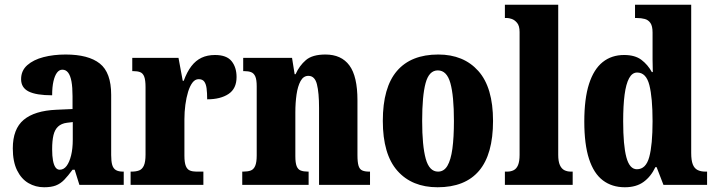

<svg xmlns="http://www.w3.org/2000/svg" viewBox="-20 -780 3016 810"><path d="M166 10Q130 10 100 -7.5Q70 -25 52 -61.5Q34 -98 34 -154Q34 -236 80 -274.5Q126 -313 218 -317L286 -320V-374Q286 -412 281.5 -436.5Q277 -461 267.5 -473.5Q258 -486 243 -486Q230 -486 220.5 -473.5Q211 -461 205.5 -437Q200 -413 200 -378Q133 -378 101 -394Q69 -410 69 -446Q69 -482 95 -505Q121 -528 163.5 -539Q206 -550 257 -550Q353 -550 401 -512Q449 -474 449 -380V-126Q449 -99 453.5 -84Q458 -69 469 -62.5Q480 -56 499 -56H502V0H315L295 -64H286Q267 -38 251 -21.5Q235 -5 215.5 2.5Q196 10 166 10ZM232 -64Q249 -64 261 -80Q273 -96 280 -124.5Q287 -153 287 -191V-265L262 -262Q239 -259 225 -246Q211 -233 205.5 -209.5Q200 -186 200 -150Q200 -122 203.5 -103Q207 -84 214 -74Q221 -64 232 -64Z M531 0V-56H535Q554 -56 567 -61Q580 -66 587 -81.5Q594 -97 594 -128V-412Q594 -442 588.5 -456.5Q583 -471 571.5 -475.5Q560 -480 542 -480H538V-536H733L751 -439H755Q769 -477 787.5 -501Q806 -525 830.5 -536.5Q855 -548 887 -548Q936 -548 957 -522Q978 -496 978 -455Q978 -406 944 -383.5Q910 -361 854 -361Q854 -389 851.5 -407.5Q849 -426 841.5 -436Q834 -446 818 -446Q803 -446 792 -431.5Q781 -417 773.5 -392.5Q766 -368 762 -338Q758 -308 758 -277V-123Q758 -94 764 -79.5Q770 -65 781.5 -60.5Q793 -56 808 -56H838V0Z M1002 0V-56H1006Q1025 -56 1037.5 -60.5Q1050 -65 1056.5 -80Q1063 -95 1063 -124V-416Q1063 -444 1057 -457.5Q1051 -471 1039.5 -475.5Q1028 -480 1010 -480H1006V-536H1212L1223 -467H1227Q1243 -503 1270.5 -526.5Q1298 -550 1353 -550Q1420 -550 1454 -504Q1488 -458 1488 -357V-126Q1488 -96 1492.5 -81Q1497 -66 1508 -61Q1519 -56 1537 -56H1541V0H1326V-325Q1326 -389 1317 -424.5Q1308 -460 1281 -460Q1260 -460 1248 -438Q1236 -416 1231 -381Q1226 -346 1226 -306V-121Q1226 -93 1231.5 -79Q1237 -65 1249 -60.5Q1261 -56 1279 -56H1282V0Z M1826 10Q1718 10 1656.5 -59.5Q1595 -129 1595 -270Q1595 -411 1654.5 -480.5Q1714 -550 1829 -550Q1936 -550 1998 -480.5Q2060 -411 2060 -270Q2060 -129 2001 -59.5Q1942 10 1826 10ZM1828 -56Q1853 -56 1867.5 -80.5Q1882 -105 1888.5 -152.5Q1895 -200 1895 -270Q1895 -376 1880 -429.5Q1865 -483 1827 -483Q1790 -483 1775.5 -429.5Q1761 -376 1761 -270Q1761 -165 1776 -110.5Q1791 -56 1828 -56Z M2110 0V-56H2120Q2135 -56 2147 -62Q2159 -68 2165.5 -83.5Q2172 -99 2172 -127V-645Q2172 -671 2161.5 -683.5Q2151 -696 2139 -700Q2127 -704 2120 -704H2110V-760H2335V-127Q2335 -99 2342 -83.5Q2349 -68 2361 -62Q2373 -56 2388 -56H2396V0Z M2616 10Q2562 10 2523.5 -19Q2485 -48 2465 -109.5Q2445 -171 2445 -267Q2445 -364 2465 -426Q2485 -488 2522.5 -518Q2560 -548 2613 -548Q2659 -548 2686 -527.5Q2713 -507 2730 -476H2734Q2733 -499 2733 -529Q2733 -559 2733 -588V-643Q2733 -670 2724 -683Q2715 -696 2700 -700Q2685 -704 2667 -704H2659V-760H2896V-135Q2896 -104 2902.5 -87Q2909 -70 2922.5 -63Q2936 -56 2956 -56H2963V0H2779L2750 -75H2745Q2726 -35 2695 -12.5Q2664 10 2616 10ZM2667 -66Q2705 -66 2719 -117.5Q2733 -169 2733 -269Q2733 -368 2719.5 -421Q2706 -474 2668 -474Q2647 -474 2634 -450Q2621 -426 2615 -380.5Q2609 -335 2609 -268Q2609 -167 2622.5 -116.5Q2636 -66 2667 -66Z"/></svg>

Font: Noto Serif Khmer ExtraCondensed Black
Style: Regular
Weight: 900
Width: 2
Designer: Danh Hong and the Monotype Design Team
Foundry: Monotype Imaging Inc.
Version: Version 2.004